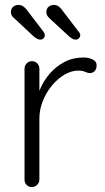

<svg xmlns="http://www.w3.org/2000/svg" viewBox="-20 -755 425 775"><path d="M109 0Q95 0 87 -9Q79 -18 79 -30V-478Q79 -490 87.5 -499Q96 -508 109 -508Q122 -508 130.5 -499Q139 -490 139 -478V-328L124 -325Q127 -360 141.5 -394.5Q156 -429 181 -458Q206 -487 240.5 -505Q275 -523 318 -523Q336 -523 353 -515.5Q370 -508 370 -491Q370 -476 362 -468Q354 -460 343 -460Q334 -460 323.5 -465Q313 -470 296 -470Q268 -470 240 -453.5Q212 -437 189 -409Q166 -381 152.5 -346.5Q139 -312 139 -277V-30Q139 -18 130 -9Q121 0 109 0ZM285 -595Q278 -595 271.5 -599Q265 -603 260 -607L181 -680Q175 -685 171 -691.5Q167 -698 167 -706Q167 -720 176 -727.5Q185 -735 197 -735Q208 -735 216 -729.5Q224 -724 228 -718L296 -629Q304 -620 304 -613Q304 -606 298.5 -600.5Q293 -595 285 -595ZM142 -595Q136 -595 129 -599Q122 -603 117 -607L39 -680Q32 -685 28 -691.5Q24 -698 24 -706Q24 -720 33 -727.5Q42 -735 54 -735Q66 -735 73.5 -729.5Q81 -724 86 -718L154 -629Q161 -620 161 -613Q161 -606 156 -600.5Q151 -595 142 -595Z"/></svg>

Font: Quicksand Light
Style: Regular
Weight: 400
Version: Version 3.004